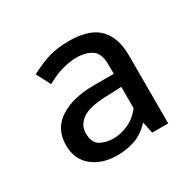

<svg xmlns="http://www.w3.org/2000/svg" viewBox="-85 -677 503 498"><g transform="rotate(-30 166.5 -428.0)"><path d="M57 -556Q89 -573 114.5 -580.5Q140 -588 175 -588Q200 -588 221.5 -582.5Q243 -577 258.5 -564Q274 -551 282.5 -529.5Q291 -508 291 -476V-274H243L236 -308H235Q215 -286 190 -277Q165 -268 136 -268Q91 -268 62 -291.5Q33 -315 33 -357Q33 -406 71.5 -431Q110 -456 173 -456H233V-483Q233 -517 215.5 -529Q198 -541 169 -541Q152 -541 130 -535.5Q108 -530 79 -514ZM233 -417 184 -415Q134 -413 113.5 -397.5Q93 -382 93 -359Q93 -330 110 -320.5Q127 -311 149 -311Q171 -311 193.5 -321Q216 -331 233 -353Z"/></g></svg>

Font: Mukta Mahee
Style: Regular
Weight: 400
Designer: Shuchita Grover, Noopur Datye, Girish Dalvi, Yashodeep Gholap
Foundry: Ek Type
Version: Version 2.538;PS 1.000;hotconv 16.6.51;makeotf.lib2.5.65220;